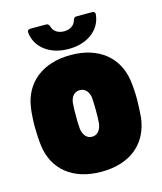

<svg xmlns="http://www.w3.org/2000/svg" viewBox="-106 -766 721 852"><g transform="rotate(-15 255.0 -339.5)"><path d="M256 -556C343 -556 405 -604 411 -674C412 -682 407 -687 397 -687H326C317 -687 313 -682 310 -673C304 -651 284 -637 256 -637C228 -637 208 -651 202 -673C199 -682 195 -687 186 -687H114C104 -687 99 -681 100 -672C108 -603 169 -556 256 -556ZM255 8C389 8 472 -63 486 -179C488 -202 490 -237 490 -262C490 -289 488 -326 484 -351C468 -457 387 -528 256 -528C125 -528 42 -458 26 -350C22 -325 20 -288 20 -261C20 -235 22 -200 25 -176C39 -62 123 8 255 8ZM255 -153C230 -153 215 -173 211 -201C209 -221 209 -241 209 -261C209 -282 209 -302 211 -322C215 -349 230 -367 255 -367C279 -367 294 -349 299 -322C300 -302 301 -282 301 -261C301 -241 301 -221 299 -201C295 -173 280 -153 255 -153Z"/></g></svg>

Font: Barlow Semi Condensed Black
Style: Regular
Weight: 900
Width: 4
Designer: Jeremy Tribby
Foundry: Tribby Type
Version: Version 1.408;PS 001.408;hotconv 1.0.88;makeotf.lib2.5.64775